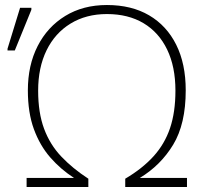

<svg xmlns="http://www.w3.org/2000/svg" viewBox="-20 -745 786 765"><path d="M86 0V-36H275Q222 -70 180.5 -117.5Q139 -165 115 -230.5Q91 -296 91 -385Q91 -485 130 -561.5Q169 -638 240 -681.5Q311 -725 406 -725Q504 -725 574 -684Q644 -643 682 -567Q720 -491 720 -385Q720 -251 670 -168.5Q620 -86 537 -36H725V0H479V-33Q547 -73 591.5 -122Q636 -171 657.5 -234.5Q679 -298 679 -384Q679 -479 646 -547.5Q613 -616 552 -652.5Q491 -689 406 -689Q323 -689 261 -651Q199 -613 165.5 -544.5Q132 -476 132 -384Q132 -296 155.5 -232.5Q179 -169 224 -121.5Q269 -74 332 -33V0ZM10 -544V-551L60 -714H105V-706L39 -544Z"/></svg>

Font: Noto Sans ExtraLight
Style: Regular
Weight: 200
Designer: Monotype Design Team
Foundry: Monotype Imaging Inc.
Version: Version 2.007